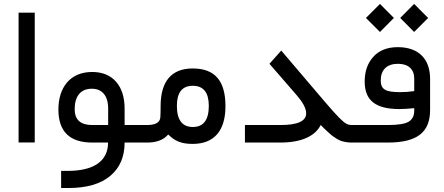

<svg xmlns="http://www.w3.org/2000/svg" viewBox="-20 -715 2226 963"><path d="M73.2 -0.5H154.3V-651.4H73.2Z M673.8 0C682.1 0 686 -14.2 686 -42V-47.4C686 -74.2 682.1 -87.9 673.8 -87.9H605V-169.9C605 -227.1 590.8 -272 562.5 -304.7C533.7 -337.4 493.7 -354 442.4 -354C329.6 -354 272.9 -273.9 272.9 -165.5C272.9 -55.2 329.6 0 442.9 0H522V1C521.5 92.8 450.7 142.1 319.8 142.1H286.6V228H322.8C414.1 228 484.4 208 532.7 167.5C581.1 127 605 71.3 605 0ZM354.5 -167.5C354.5 -231.9 384.3 -270 440.4 -270C491.7 -270 522.5 -235.4 522.5 -170.4V-87.9H442.4C383.8 -87.9 354.5 -114.3 354.5 -167.5Z M668.9 -87.9C660.6 -87.9 656.7 -74.2 656.7 -47.4V-42C656.7 -14.2 660.6 0 668.9 0H718.8C766.1 0 800.8 -13.7 823.7 -40.5C856.9 -7.3 890.1 6.8 946.3 6.8C1053.7 6.8 1110.8 -59.1 1110.8 -182.1C1110.8 -311 1057.1 -371.6 946.3 -371.6C842.3 -371.6 785.6 -309.6 785.6 -183.1C785.6 -160.6 785.2 -142.1 784.2 -127C782.7 -101.1 760.3 -87.9 717.8 -87.9ZM867.2 -184.1C867.2 -251 893.6 -284.7 946.8 -284.7C1000.5 -284.7 1027.3 -251 1027.3 -184.1C1027.3 -113.3 1000.5 -78.1 947.3 -78.1C894 -78.1 867.2 -113.3 867.2 -184.1Z M1588.4 -87.9C1599.1 -77.1 1606.4 -69.8 1610.4 -66.4C1614.3 -62.5 1620.6 -56.6 1629.9 -48.3C1639.2 -40 1646 -34.2 1650.4 -31.2C1659.7 -24.9 1678.7 -11.7 1691.9 -7.8C1705.1 -3.9 1723.1 0 1742.2 0H1750C1757.3 0 1761.2 -13.2 1761.2 -42V-47.4C1761.2 -74.2 1757.3 -87.9 1750 -87.9H1745.6C1734.4 -87.9 1724.1 -90.3 1715.8 -95.2C1707 -100.1 1695.3 -110.4 1680.2 -125.5C1665 -140.6 1641.1 -167.5 1608.4 -205.6L1390.6 -461.4L1331.5 -395L1468.3 -237.3C1499 -201.7 1515.6 -171.4 1515.6 -146.5C1515.6 -107.4 1472.7 -87.9 1386.7 -87.9H1208.5V0H1386.2C1493.2 0 1561.5 -33.2 1588.4 -87.9Z M1745.1 -87.9C1736.8 -87.9 1732.9 -74.2 1732.9 -47.4V-42C1732.9 -14.2 1736.8 0 1745.1 0H1924.8C2073.7 0 2137.2 -52.2 2137.2 -163.6V-319.3C2137.2 -418.5 2080.6 -478.5 1975.1 -478.5C1922.9 -478.5 1881.8 -462.4 1853 -430.7C1823.7 -398.9 1809.1 -356.9 1809.1 -305.7C1809.1 -210 1865.7 -168 1982.9 -168C2001 -168 2025.9 -169.4 2057.6 -172.4V-160.2C2057.6 -134.3 2048.3 -116.2 2030.3 -105C2012.2 -93.8 1977.1 -87.9 1925.8 -87.9ZM1976.1 -395C2028.8 -395 2057.6 -367.2 2057.6 -320.8V-257.8H2056.6C2031.2 -254.4 2007.8 -252.9 1986.8 -252.9C1917 -252.9 1889.6 -264.6 1889.6 -311C1889.6 -364.3 1919.9 -395 1976.1 -395ZM2057.1 -554.7 2127.4 -625 2057.1 -695.3 1987.3 -625ZM1885.7 -554.7 1955.6 -625 1885.7 -695.3 1815.4 -625Z"/></svg>

Font: Shabnam
Style: Regular
Weight: 400
Foundry: DejaVu fonts team - Redesigned by Saber Rastikerdar - Based on Vazir font
Version: Version 5.0.1